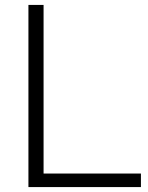

<svg xmlns="http://www.w3.org/2000/svg" viewBox="-20 -760 600 780"><path d="M95.5 0V-740H157V-55H552.5V0Z"/></svg>

Font: Encode Sans Semi Expanded Light
Style: Regular
Weight: 300
Width: 6
Designer: Multiple Designers
Foundry: Impallari Type
Version: Version 2.000